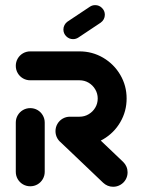

<svg xmlns="http://www.w3.org/2000/svg" viewBox="-20 -716 542 738"><path d="M96.3 0Q81.1 0 68.3 -7.4Q55.6 -14.8 48.1 -27.6Q40.7 -40.4 40.7 -55.6V-244.8Q40.7 -260 48.1 -272.8Q55.6 -285.6 68.3 -293Q81.1 -300.4 96.3 -300.4Q111.5 -300.4 124.3 -293Q137 -285.6 144.4 -272.8Q151.9 -260 151.9 -244.8V-55.6Q151.9 -40.4 144.4 -27.6Q137 -14.8 124.3 -7.4Q111.5 0 96.3 0ZM470.4 -53.7Q470.4 -38.5 463 -25.7Q455.6 -13 442.8 -5.6Q430 1.9 414.8 1.9Q403.7 1.9 393.9 -2.2Q384.1 -6.3 376.3 -13.7L210.7 -171.5Q202.6 -179.6 198 -189.8Q193.3 -200 193.3 -211.9Q193.3 -227 200.7 -239.8Q208.1 -252.6 220.9 -260Q233.7 -267.4 248.9 -267.4Q259.6 -267.4 269.6 -263.3Q279.6 -259.3 287 -252.2L453.3 -93.7Q461.5 -85.9 465.9 -75.6Q470.4 -65.2 470.4 -53.7ZM193.3 -211.9Q193.3 -227 200.7 -239.8Q208.1 -252.6 220.9 -260Q233.7 -267.4 248.9 -267.4H285.6Q304.8 -267.4 320.7 -276.9Q336.7 -286.3 346.1 -302.2Q355.6 -318.1 355.6 -337.4Q355.6 -356.3 346.1 -372.4Q336.7 -388.5 320.7 -398Q304.8 -407.4 285.6 -407.4H96.3Q81.1 -407.4 68.3 -414.8Q55.6 -422.2 48.1 -435Q40.7 -447.8 40.7 -463Q40.7 -478.1 48.1 -490.9Q55.6 -503.7 68.3 -511.1Q81.1 -518.5 96.3 -518.5H285.6Q334.8 -518.5 376.5 -494.1Q418.1 -469.6 442.4 -428.1Q466.7 -386.7 466.7 -337.4Q466.7 -288.1 442.4 -246.5Q418.1 -204.8 376.5 -180.6Q334.8 -156.3 285.6 -156.3H248.9Q233.7 -156.3 220.9 -163.7Q208.1 -171.1 200.7 -183.9Q193.3 -196.7 193.3 -211.9ZM260.7 -565.6Q245.6 -565.6 234.6 -576.5Q223.7 -587.4 223.7 -602.6Q223.7 -611.9 228 -619.8Q232.2 -627.8 239.6 -633L325.2 -690Q334.4 -696.3 345.9 -696.3Q361.1 -696.3 372 -685.4Q383 -674.4 383 -659.3Q383 -650 378.7 -642Q374.4 -634.1 367 -628.9L281.5 -571.9Q272.2 -565.6 260.7 -565.6Z"/></svg>

Font: 26F Galaxy Sans
Style: Regular
Weight: 400
Designer: C₂₉H₂₅N₃O₅
Version: Version 1.100;FEAKit 1.0